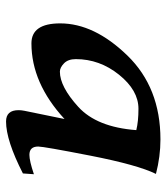

<svg xmlns="http://www.w3.org/2000/svg" viewBox="20 -542 527 606"><g transform="rotate(-90 283.0 -238.5)"><path d="M243.2 -64.5Q301.3 -64.5 350.6 -125.7Q399.9 -187 399.9 -262.2Q399.9 -286.6 386.5 -299.6Q373 -312.5 360.4 -312.5Q313 -312.5 249 -254.2Q185.1 -195.8 175.8 -71.3Q203.6 -64.5 243.2 -64.5ZM146.5 4.9Q92.3 4.9 37.6 -9.3Q65.9 -66.9 95 -215.3Q124 -363.8 124 -380.9Q124 -408.7 97.7 -408.7Q78.6 -408.7 36.6 -394.5L39.1 -429.2Q143.1 -482.4 203.1 -482.4Q238.8 -482.4 238.8 -442.9Q238.8 -434.1 236.8 -424.3L210.9 -297.9Q324.2 -402.3 449.7 -402.3Q512.7 -402.3 512.7 -311.5Q512.7 -204.1 411.4 -99.6Q310.1 4.9 146.5 4.9Z"/></g></svg>

Font: Kelvinch
Style: Bold Italic
Weight: 700
Italic angle: -10°
Designer: Paul James Miller
Foundry: High-Logic / Made with FontCreator
Version: Version 3.30 September 23, 2016